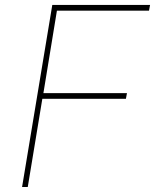

<svg xmlns="http://www.w3.org/2000/svg" viewBox="-20 -747 625 767"><path d="M68.2 0 188.9 -727.3H579.5L575.3 -704.5H207.4L153.4 -375H487.2L483 -352.3H149.1L90.9 0Z"/></svg>

Font: Inter Thin  BETA
Style: Italic
Weight: 100
Italic angle: -9.39999°
Designer: Rasmus Andersson
Foundry: rsms
Version: Version 3.011;git-f93a4a705